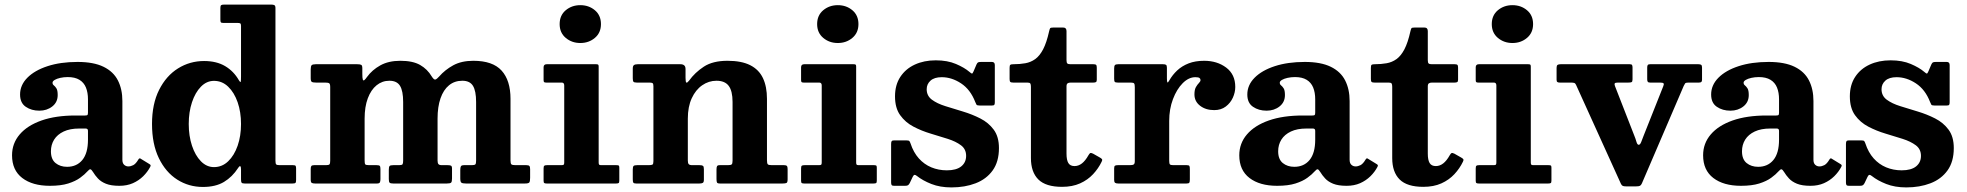

<svg xmlns="http://www.w3.org/2000/svg" viewBox="-20 -800 8575 837"><path d="M32.5 -123Q32.5 -58.2 77 -24.1Q121.5 10 197.5 10Q245.5 10 277.4 -0.1Q309.2 -10.2 329.4 -25Q349.5 -39.7 361.7 -53.5Q369.5 -62.5 374 -62Q378.5 -61.5 385.5 -50.2Q394 -36 406.8 -22.1Q419.5 -8.2 441.6 0.9Q463.8 10 500 10H500.5Q533.5 10 559.3 -1.4Q585 -12.8 604.1 -31.6Q623.3 -50.5 634.8 -72.5Q637.3 -77.5 636.5 -79.8Q635.8 -82 631.8 -84.5L594.3 -107.5Q590.8 -110.5 588 -109.5Q585.3 -108.5 582.8 -104Q572 -85.8 561 -80.1Q550 -74.5 539.5 -74.5Q529 -74.5 521.3 -81.5Q513.5 -88.5 513.5 -103.5V-359.5Q513.5 -411.2 493.9 -449.6Q474.3 -488 431.1 -509Q388 -530 318 -530Q243.7 -530 187.4 -511.6Q131 -493.2 99.2 -461.1Q67.5 -429 67.5 -388Q67.5 -351.2 92.4 -334.4Q117.2 -317.5 151.5 -317.5Q184.5 -317.5 208 -336Q231.5 -354.5 231.5 -385.5Q231.5 -406.2 225.9 -414.9Q220.3 -423.5 214.6 -427.9Q209 -432.2 209 -439.5Q209 -446 218.4 -451.6Q227.8 -457.2 243 -460.6Q258.3 -464 275.5 -464Q306.7 -464 326.2 -452.1Q345.7 -440.2 354.6 -418.5Q363.5 -396.7 363.5 -367V-309.5Q363.5 -300.5 361.2 -298.5Q359 -296.5 350.5 -296.5H309Q223 -296.5 161.1 -274.8Q99.2 -253 65.9 -214Q32.5 -175 32.5 -123ZM202 -140.5Q202 -169 216 -191.4Q230 -213.7 257.5 -226.7Q285 -239.7 325.5 -239.7H353.5Q363.5 -239.7 363.5 -229.7V-191Q363.5 -132.3 338.9 -102.5Q314.3 -72.8 272.5 -72.8Q242.5 -72.8 222.3 -89.1Q202 -105.5 202 -140.5Z M802.8 -259.5Q802.8 -311.5 816.9 -354.1Q831 -396.7 855.9 -422.1Q880.8 -447.5 912.8 -447.5Q948.3 -447.5 974.7 -422.1Q1001.2 -396.7 1016 -354.1Q1030.7 -311.5 1030.7 -259.5Q1030.7 -207.5 1016 -164.9Q1001.2 -122.3 974.7 -96.9Q948.3 -71.5 912.8 -71.5Q880.8 -71.5 855.9 -96.9Q831 -122.3 816.9 -164.9Q802.8 -207.5 802.8 -259.5ZM642.7 -259.5Q642.7 -172 672.5 -110.6Q702.2 -49.2 752.5 -17.1Q802.7 15 864.7 15Q920 15 956.4 -6.9Q992.7 -28.7 1018 -67.7Q1025 -78.2 1027.9 -75.1Q1030.7 -72 1030.7 -61V-18Q1030.7 -7 1033.5 -3.5Q1036.2 0 1047 0H1254.8Q1265.3 0 1268 -2.8Q1270.8 -5.5 1270.8 -16V-65.5Q1270.8 -74.5 1268.4 -77.3Q1266 -80 1257 -80H1200Q1187.5 -80 1184.1 -83.3Q1180.8 -86.5 1180.8 -99.3V-764.7Q1180.8 -774.7 1176.3 -777.4Q1171.8 -780 1162.3 -780H957.5Q948 -780 944.4 -777.6Q940.7 -775.2 940.7 -765.7V-714.2Q940.7 -705.2 943 -702.6Q945.2 -700 954 -700H1016Q1024.5 -700 1027.6 -697.9Q1030.7 -695.7 1030.7 -686.7V-466.5Q1030.7 -446.3 1029.2 -443Q1027.7 -439.8 1021.5 -450Q999 -489.5 961.4 -511.8Q923.7 -534 869.7 -534Q807.7 -534 756.2 -501.9Q704.7 -469.8 673.7 -408.4Q642.7 -347 642.7 -259.5Z M1334.5 -17Q1334.5 -5.5 1339 -2.7Q1343.5 0 1353.7 0H1623.3Q1633.5 0 1636 -4.9Q1638.5 -9.7 1638.5 -19V-63Q1638.5 -73.8 1635.5 -76.9Q1632.5 -80 1622 -80H1588.8Q1574.8 -80 1572.1 -83.8Q1569.5 -87.5 1569.5 -101.5V-283Q1569.5 -334.5 1583.4 -371.5Q1597.3 -408.5 1621.6 -428.2Q1646 -448 1677.5 -448Q1710.3 -448 1723.9 -425.7Q1737.5 -403.5 1737.5 -355.5V-100Q1737.5 -88 1734.9 -84Q1732.3 -80 1719.8 -80H1694.3Q1681.8 -80 1678.4 -76.3Q1675 -72.5 1675 -60V-19.5Q1675 -7 1678.6 -3.5Q1682.3 0 1694.3 0H1928Q1942.5 0 1946.5 -3.9Q1950.5 -7.7 1950.5 -21.5V-65Q1950.5 -75.5 1946 -77.8Q1941.5 -80 1931.3 -80H1906.3Q1895.3 -80 1891.4 -84.5Q1887.5 -89 1887.5 -100V-283Q1887.5 -334.5 1900.4 -371.5Q1913.3 -408.5 1937.4 -428.2Q1961.5 -448 1995.5 -448Q2028.3 -448 2041.9 -425.7Q2055.5 -403.5 2055.5 -355.5V-99.5Q2055.5 -87 2052.3 -83.5Q2049 -80 2036.3 -80H2003.3Q1992 -80 1989.3 -75.1Q1986.5 -70.3 1986.5 -58.5V-22Q1986.5 -7 1991.6 -3.5Q1996.8 0 2011.8 0H2268.3Q2283.8 0 2287.4 -4.6Q2291 -9.3 2291 -25V-62.5Q2291 -73.3 2287.6 -76.6Q2284.3 -80 2274.3 -80H2227.3Q2213.3 -80 2209.4 -83.5Q2205.5 -87 2205.5 -100.5V-369Q2205.5 -449.5 2166.6 -492.3Q2127.8 -535 2043.5 -535Q1991.8 -535 1955.9 -515.4Q1920 -495.8 1894.3 -466.3Q1884.5 -455.3 1878.1 -453.3Q1871.8 -451.3 1862 -466.8Q1843.3 -498.5 1811.4 -516.8Q1779.5 -535 1725.5 -535Q1673.8 -535 1637.9 -515Q1602 -495 1580 -464.5Q1573 -454.5 1568.4 -450.8Q1563.8 -447 1561.6 -453.1Q1559.5 -459.3 1559.5 -478.5V-502.5Q1559.5 -514.8 1554.5 -517.4Q1549.5 -520 1537.5 -520H1356.2Q1342.7 -520 1338.6 -515.7Q1334.5 -511.5 1334.5 -497.2V-459Q1334.5 -445.7 1339.5 -442.9Q1344.5 -440 1358 -440H1397.2Q1410.5 -440 1415 -437Q1419.5 -434 1419.5 -420.5V-99.5Q1419.5 -87.5 1416.5 -83.8Q1413.5 -80 1401.2 -80H1349.2Q1340 -80 1337.2 -76.1Q1334.5 -72.3 1334.5 -63.5Z M2419.7 -695Q2419.7 -657.2 2446.2 -634.9Q2472.8 -612.5 2509.8 -612.5Q2547 -612.5 2573.4 -634.9Q2599.8 -657.2 2599.8 -695Q2599.8 -733 2573.4 -755.3Q2547 -777.5 2509.8 -777.5Q2472.8 -777.5 2446.2 -755.3Q2419.7 -733 2419.7 -695ZM2429 -440Q2439.7 -440 2439.7 -427.5V-92.5Q2439.7 -84.5 2437.7 -82.3Q2435.7 -80 2427.5 -80H2364.7Q2355.7 -80 2352.7 -77.5Q2349.7 -75 2349.7 -65.3V-12.3Q2349.7 -4.3 2352.6 -2.1Q2355.5 0 2363.5 0H2665.5Q2674.8 0 2677.3 -2.4Q2679.8 -4.7 2679.8 -13.8V-69Q2679.8 -76.8 2677.1 -78.4Q2674.5 -80 2666.8 -80H2600.3Q2593.5 -80 2591.6 -82.6Q2589.8 -85.3 2589.8 -92.3V-509.8Q2589.8 -516.5 2587.5 -518.3Q2585.3 -520 2578.8 -520H2363.2Q2349.7 -520 2349.7 -506.5V-451Q2349.7 -444 2352.1 -442Q2354.5 -440 2361.5 -440Z M2811 -440Q2821.5 -440 2825 -437.4Q2828.5 -434.7 2828.5 -424.2V-97.5Q2828.5 -85 2824.4 -82.5Q2820.2 -80 2807.5 -80H2757.5Q2746.2 -80 2742.4 -76.8Q2738.5 -73.5 2738.5 -61.5V-18.3Q2738.5 -7.5 2740.9 -3.8Q2743.2 0 2753.5 0H3029Q3039.3 0 3043.9 -2.9Q3048.5 -5.7 3048.5 -16.8V-62.3Q3048.5 -74 3044.5 -77Q3040.5 -80 3029.8 -80H2998Q2986.3 -80 2982.4 -84.4Q2978.5 -88.8 2978.5 -100V-283Q2978.5 -334.5 2995.5 -371.5Q3012.5 -408.5 3041 -428.2Q3069.5 -448 3103.5 -448Q3140 -448 3156.7 -425.7Q3173.5 -403.5 3173.5 -355.5V-99.5Q3173.5 -86.5 3169.6 -83.3Q3165.7 -80 3153 -80H3117.8Q3108 -80 3105.8 -75.4Q3103.5 -70.8 3103.5 -61.3V-19.3Q3103.5 -8.3 3105.8 -4.1Q3108 0 3119 0H3391.3Q3404.3 0 3408.9 -2.6Q3413.5 -5.3 3413.5 -18.5V-63.3Q3413.5 -72.8 3410.4 -76.4Q3407.3 -80 3398 -80H3344.5Q3330.3 -80 3326.9 -84Q3323.5 -88 3323.5 -102V-369Q3323.5 -422.5 3306 -459.5Q3288.5 -496.5 3250.5 -515.8Q3212.5 -535 3151.5 -535Q3087.3 -535 3048.3 -509.4Q3009.3 -483.8 2983.8 -448.3Q2976 -438.3 2972.3 -439.9Q2968.5 -441.5 2968.5 -460.5V-498.7Q2968.5 -510.3 2962.6 -515.1Q2956.8 -520 2946.8 -520H2759.8Q2749.2 -520 2743.9 -516.4Q2738.5 -512.7 2738.5 -501V-459Q2738.5 -447.5 2741.5 -443.7Q2744.5 -440 2756.2 -440Z M3542.2 -695Q3542.2 -657.2 3568.7 -634.9Q3595.3 -612.5 3632.3 -612.5Q3669.5 -612.5 3695.9 -634.9Q3722.3 -657.2 3722.3 -695Q3722.3 -733 3695.9 -755.3Q3669.5 -777.5 3632.3 -777.5Q3595.3 -777.5 3568.7 -755.3Q3542.2 -733 3542.2 -695ZM3551.5 -440Q3562.2 -440 3562.2 -427.5V-92.5Q3562.2 -84.5 3560.2 -82.3Q3558.2 -80 3550 -80H3487.2Q3478.2 -80 3475.2 -77.5Q3472.2 -75 3472.2 -65.3V-12.3Q3472.2 -4.3 3475.1 -2.1Q3478 0 3486 0H3788Q3797.3 0 3799.8 -2.4Q3802.3 -4.7 3802.3 -13.8V-69Q3802.3 -76.8 3799.6 -78.4Q3797 -80 3789.3 -80H3722.8Q3716 -80 3714.1 -82.6Q3712.3 -85.3 3712.3 -92.3V-509.8Q3712.3 -516.5 3710 -518.3Q3707.8 -520 3701.3 -520H3485.7Q3472.2 -520 3472.2 -506.5V-451Q3472.2 -444 3474.6 -442Q3477 -440 3484 -440Z M4231.5 -355.2Q4234.5 -347.5 4236.9 -343.7Q4239.3 -340 4250.5 -340H4303.8Q4312.3 -340 4314.5 -343Q4316.8 -346 4316.8 -354V-516.3Q4316.8 -530 4304 -530H4257.3Q4247 -530 4243.5 -527.9Q4240 -525.7 4236.8 -518.7L4224.3 -489.3Q4219.8 -478.5 4216.8 -479.3Q4213.8 -480 4206.3 -486.5Q4184.5 -505.3 4147.4 -521.1Q4110.3 -537 4059.3 -537Q4008 -537 3967.9 -518.4Q3927.7 -499.8 3904.7 -464.6Q3881.7 -429.5 3881.7 -380Q3881.7 -329.2 3904.2 -297.9Q3926.7 -266.5 3962 -248Q3997.2 -229.5 4036.7 -217.7Q4076.2 -206 4111.5 -194.7Q4146.7 -183.5 4169.2 -166.7Q4191.7 -150 4191.7 -120.5Q4191.7 -91.8 4170.4 -74.6Q4149 -57.5 4107.8 -57.5Q4071.3 -57.5 4040 -70.5Q4008.8 -83.5 3985.5 -109.5Q3962.3 -135.5 3949.5 -174.3Q3946.8 -182.3 3944.1 -185.1Q3941.5 -188 3930.8 -188H3877.7Q3869.2 -188 3867 -184.4Q3864.7 -180.8 3864.7 -172V-4.8Q3864.7 3.5 3867.1 6.7Q3869.5 10 3877.5 10H3925.5Q3935.3 10 3938.9 7.1Q3942.5 4.3 3945.8 -1.7L3959 -29.5Q3963 -37.5 3967 -37.7Q3971 -38 3977.8 -32.5Q4002.3 -13 4040.1 2Q4078 17 4127.8 17Q4186.3 17 4233.1 -1Q4280 -19 4307.4 -57Q4334.8 -95 4334.8 -154.5Q4334.8 -204 4312 -234.8Q4289.3 -265.5 4253.5 -283.6Q4217.8 -301.8 4177.5 -313.9Q4137.3 -326 4101.3 -337.3Q4065.3 -348.5 4042.5 -365.4Q4019.8 -382.3 4019.8 -411Q4019.8 -433.5 4036.5 -448.5Q4053.3 -463.5 4085.3 -463.5Q4128.8 -463.5 4169.6 -436.6Q4210.5 -409.7 4231.5 -355.2Z M4782.5 -95Q4786.5 -102.5 4783.9 -106.2Q4781.3 -110 4773 -114.3L4744.8 -130.3Q4736 -134.5 4732.6 -132.6Q4729.3 -130.8 4724.8 -123Q4711.3 -99 4696.4 -87.5Q4681.5 -76 4664.3 -76Q4645.3 -76 4637.3 -89.3Q4629.3 -102.5 4629.3 -130.5V-423.5Q4629.3 -433.2 4633.9 -436.6Q4638.5 -440 4647.5 -440H4746Q4754 -440 4757.6 -442.2Q4761.3 -444.5 4761.3 -452.2V-504.8Q4761.3 -514.3 4758.4 -517.1Q4755.5 -520 4746.8 -520H4647Q4636.5 -520 4632.9 -523.4Q4629.3 -526.8 4629.3 -537.8V-664.5Q4629.3 -680 4614.3 -680H4572.5Q4560 -680 4557.9 -676.8Q4555.8 -673.5 4553.5 -663.5Q4542.5 -614 4527.4 -585.1Q4512.3 -556.3 4492.9 -542.4Q4473.5 -528.5 4449.8 -524.3Q4426 -520 4397.7 -520Q4387.2 -520 4384.2 -517.4Q4381.2 -514.7 4381.2 -504V-455.5Q4381.2 -445.7 4384.4 -442.9Q4387.5 -440 4397.2 -440H4459Q4469 -440 4471.6 -435.9Q4474.2 -431.7 4474.2 -421.7V-111Q4474.2 -49.8 4506.6 -17.6Q4539 14.5 4609.8 14.5Q4655 14.5 4688.5 -0.6Q4722 -15.7 4745.1 -40.6Q4768.3 -65.5 4782.5 -95Z M4927 -419.7V-97.8Q4927 -86 4922.1 -83Q4917.2 -80 4905 -80H4853.5Q4844.2 -80 4840.6 -77.6Q4837 -75.3 4837 -65.5V-15.5Q4837 -6 4841.2 -3Q4845.5 0 4855 0H5152.5Q5162.5 0 5164.8 -3.8Q5167 -7.5 5167 -17.8V-63.3Q5167 -73 5165 -76.5Q5163 -80 5153.5 -80H5095Q5083 -80 5080 -83.6Q5077 -87.3 5077 -99V-273Q5077 -324.5 5093.4 -367.9Q5109.8 -411.2 5135.9 -437.4Q5162 -463.5 5191 -463.5Q5204.3 -463.5 5208.9 -460.1Q5213.5 -456.7 5213.5 -451Q5213.5 -445 5206.9 -438.5Q5200.3 -432 5193.6 -420.6Q5187 -409.2 5187 -388.5Q5187 -358 5211.6 -339Q5236.3 -320 5273 -320Q5303 -320 5323.5 -335.5Q5344 -351 5354.5 -374.2Q5365 -397.5 5365 -421Q5365 -475.7 5325.4 -505.4Q5285.8 -535 5229.5 -535Q5191 -535 5161.9 -523.8Q5132.8 -512.5 5112 -493.1Q5091.3 -473.7 5077.3 -449.2Q5071.3 -438.2 5069.1 -441Q5067 -443.8 5067 -458.3V-504.7Q5067 -514.7 5063.1 -517.4Q5059.3 -520 5050 -520H4854.5Q4843.7 -520 4840.4 -516.2Q4837 -512.5 4837 -501.2V-457.2Q4837 -446.5 4839.7 -443.2Q4842.5 -440 4853.5 -440H4909.5Q4921.5 -440 4924.2 -436Q4927 -432 4927 -419.7Z M5382.5 -123Q5382.5 -58.2 5427 -24.1Q5471.5 10 5547.5 10Q5595.5 10 5627.4 -0.1Q5659.2 -10.2 5679.4 -25Q5699.5 -39.7 5711.7 -53.5Q5719.5 -62.5 5724 -62Q5728.5 -61.5 5735.5 -50.2Q5744 -36 5756.8 -22.1Q5769.5 -8.2 5791.6 0.9Q5813.8 10 5850 10H5850.5Q5883.5 10 5909.3 -1.4Q5935 -12.8 5954.1 -31.6Q5973.3 -50.5 5984.8 -72.5Q5987.3 -77.5 5986.5 -79.8Q5985.8 -82 5981.8 -84.5L5944.3 -107.5Q5940.8 -110.5 5938 -109.5Q5935.3 -108.5 5932.8 -104Q5922 -85.8 5911 -80.1Q5900 -74.5 5889.5 -74.5Q5879 -74.5 5871.3 -81.5Q5863.5 -88.5 5863.5 -103.5V-359.5Q5863.5 -411.2 5843.9 -449.6Q5824.3 -488 5781.1 -509Q5738 -530 5668 -530Q5593.7 -530 5537.4 -511.6Q5481 -493.2 5449.2 -461.1Q5417.5 -429 5417.5 -388Q5417.5 -351.2 5442.4 -334.4Q5467.2 -317.5 5501.5 -317.5Q5534.5 -317.5 5558 -336Q5581.5 -354.5 5581.5 -385.5Q5581.5 -406.2 5575.9 -414.9Q5570.3 -423.5 5564.6 -427.9Q5559 -432.2 5559 -439.5Q5559 -446 5568.4 -451.6Q5577.8 -457.2 5593 -460.6Q5608.3 -464 5625.5 -464Q5656.7 -464 5676.2 -452.1Q5695.7 -440.2 5704.6 -418.5Q5713.5 -396.7 5713.5 -367V-309.5Q5713.5 -300.5 5711.2 -298.5Q5709 -296.5 5700.5 -296.5H5659Q5573 -296.5 5511.1 -274.8Q5449.2 -253 5415.9 -214Q5382.5 -175 5382.5 -123ZM5552 -140.5Q5552 -169 5566 -191.4Q5580 -213.7 5607.5 -226.7Q5635 -239.7 5675.5 -239.7H5703.5Q5713.5 -239.7 5713.5 -229.7V-191Q5713.5 -132.3 5688.9 -102.5Q5664.3 -72.8 5622.5 -72.8Q5592.5 -72.8 5572.3 -89.1Q5552 -105.5 5552 -140.5Z M6357.5 -95Q6361.5 -102.5 6358.9 -106.2Q6356.3 -110 6348 -114.3L6319.8 -130.3Q6311 -134.5 6307.6 -132.6Q6304.3 -130.8 6299.8 -123Q6286.3 -99 6271.4 -87.5Q6256.5 -76 6239.3 -76Q6220.3 -76 6212.3 -89.3Q6204.3 -102.5 6204.3 -130.5V-423.5Q6204.3 -433.2 6208.9 -436.6Q6213.5 -440 6222.5 -440H6321Q6329 -440 6332.6 -442.2Q6336.3 -444.5 6336.3 -452.2V-504.8Q6336.3 -514.3 6333.4 -517.1Q6330.5 -520 6321.8 -520H6222Q6211.5 -520 6207.9 -523.4Q6204.3 -526.8 6204.3 -537.8V-664.5Q6204.3 -680 6189.3 -680H6147.5Q6135 -680 6132.9 -676.8Q6130.8 -673.5 6128.5 -663.5Q6117.5 -614 6102.4 -585.1Q6087.3 -556.3 6067.9 -542.4Q6048.5 -528.5 6024.8 -524.3Q6001 -520 5972.7 -520Q5962.2 -520 5959.2 -517.4Q5956.2 -514.7 5956.2 -504V-455.5Q5956.2 -445.7 5959.4 -442.9Q5962.5 -440 5972.2 -440H6034Q6044 -440 6046.6 -435.9Q6049.2 -431.7 6049.2 -421.7V-111Q6049.2 -49.8 6081.6 -17.6Q6114 14.5 6184.8 14.5Q6230 14.5 6263.5 -0.6Q6297 -15.7 6320.1 -40.6Q6343.3 -65.5 6357.5 -95Z M6483.2 -695Q6483.2 -657.2 6509.7 -634.9Q6536.3 -612.5 6573.3 -612.5Q6610.5 -612.5 6636.9 -634.9Q6663.3 -657.2 6663.3 -695Q6663.3 -733 6636.9 -755.3Q6610.5 -777.5 6573.3 -777.5Q6536.3 -777.5 6509.7 -755.3Q6483.2 -733 6483.2 -695ZM6492.5 -440Q6503.2 -440 6503.2 -427.5V-92.5Q6503.2 -84.5 6501.2 -82.3Q6499.2 -80 6491 -80H6428.2Q6419.2 -80 6416.2 -77.5Q6413.2 -75 6413.2 -65.3V-12.3Q6413.2 -4.3 6416.1 -2.1Q6419 0 6427 0H6729Q6738.3 0 6740.8 -2.4Q6743.3 -4.7 6743.3 -13.8V-69Q6743.3 -76.8 6740.6 -78.4Q6738 -80 6730.3 -80H6663.8Q6657 -80 6655.1 -82.6Q6653.3 -85.3 6653.3 -92.3V-509.8Q6653.3 -516.5 6651 -518.3Q6648.8 -520 6642.3 -520H6426.7Q6413.2 -520 6413.2 -506.5V-451Q6413.2 -444 6415.6 -442Q6418 -440 6425 -440Z M7145 -208Q7139.8 -194.5 7134.9 -181.6Q7130 -168.8 7123.8 -168.8Q7117.5 -168.8 7113.8 -182.1Q7110 -195.5 7104.3 -209.3L7020.5 -424.2Q7017.3 -432.2 7019 -436.1Q7020.8 -440 7032.5 -440H7078.3Q7088.8 -440 7092.8 -442Q7096.8 -444 7096.8 -454.2V-505.7Q7096.8 -513.7 7094.5 -516.9Q7092.3 -520 7084.8 -520H6783.2Q6774.2 -520 6770 -517.1Q6765.7 -514.3 6765.7 -504.3V-452.5Q6765.7 -445.2 6768.9 -442.6Q6772 -440 6779.7 -440H6827.7Q6837.7 -440 6842.6 -438.5Q6847.5 -437 6850.5 -430.2L7046.3 1.5Q7049.5 8 7054 10.3Q7058.5 12.5 7068.3 12.5H7112.5Q7124.3 12.5 7129.1 10Q7134 7.5 7137.5 -0.3L7320 -425.5Q7323.3 -432.7 7326.1 -436.4Q7329 -440 7339.8 -440H7385.8Q7393.5 -440 7396.6 -442.6Q7399.8 -445.2 7399.8 -452.5V-505.3Q7399.8 -514.2 7396.4 -517.1Q7393 -520 7384.3 -520H7173.5Q7166 -520 7163.4 -516.8Q7160.8 -513.5 7160.8 -505.7V-454.5Q7160.8 -446.7 7163.3 -443.4Q7165.8 -440 7173.8 -440H7216.8Q7229.3 -440 7232 -436.6Q7234.8 -433.2 7230.8 -424Z M7404.5 -123Q7404.5 -58.2 7449 -24.1Q7493.5 10 7569.5 10Q7617.5 10 7649.4 -0.1Q7681.2 -10.2 7701.4 -25Q7721.5 -39.7 7733.7 -53.5Q7741.5 -62.5 7746 -62Q7750.5 -61.5 7757.5 -50.2Q7766 -36 7778.8 -22.1Q7791.5 -8.2 7813.6 0.9Q7835.8 10 7872 10H7872.5Q7905.5 10 7931.3 -1.4Q7957 -12.8 7976.1 -31.6Q7995.3 -50.5 8006.8 -72.5Q8009.3 -77.5 8008.5 -79.8Q8007.8 -82 8003.8 -84.5L7966.3 -107.5Q7962.8 -110.5 7960 -109.5Q7957.3 -108.5 7954.8 -104Q7944 -85.8 7933 -80.1Q7922 -74.5 7911.5 -74.5Q7901 -74.5 7893.3 -81.5Q7885.5 -88.5 7885.5 -103.5V-359.5Q7885.5 -411.2 7865.9 -449.6Q7846.3 -488 7803.1 -509Q7760 -530 7690 -530Q7615.7 -530 7559.4 -511.6Q7503 -493.2 7471.2 -461.1Q7439.5 -429 7439.5 -388Q7439.5 -351.2 7464.4 -334.4Q7489.2 -317.5 7523.5 -317.5Q7556.5 -317.5 7580 -336Q7603.5 -354.5 7603.5 -385.5Q7603.5 -406.2 7597.9 -414.9Q7592.3 -423.5 7586.6 -427.9Q7581 -432.2 7581 -439.5Q7581 -446 7590.4 -451.6Q7599.8 -457.2 7615 -460.6Q7630.3 -464 7647.5 -464Q7678.7 -464 7698.2 -452.1Q7717.7 -440.2 7726.6 -418.5Q7735.5 -396.7 7735.5 -367V-309.5Q7735.5 -300.5 7733.2 -298.5Q7731 -296.5 7722.5 -296.5H7681Q7595 -296.5 7533.1 -274.8Q7471.2 -253 7437.9 -214Q7404.5 -175 7404.5 -123ZM7574 -140.5Q7574 -169 7588 -191.4Q7602 -213.7 7629.5 -226.7Q7657 -239.7 7697.5 -239.7H7725.5Q7735.5 -239.7 7735.5 -229.7V-191Q7735.5 -132.3 7710.9 -102.5Q7686.3 -72.8 7644.5 -72.8Q7614.5 -72.8 7594.3 -89.1Q7574 -105.5 7574 -140.5Z M8394 -355.2Q8397 -347.5 8399.4 -343.7Q8401.8 -340 8413 -340H8466.3Q8474.8 -340 8477 -343Q8479.3 -346 8479.3 -354V-516.3Q8479.3 -530 8466.5 -530H8419.8Q8409.5 -530 8406 -527.9Q8402.5 -525.7 8399.3 -518.7L8386.8 -489.3Q8382.3 -478.5 8379.3 -479.3Q8376.3 -480 8368.8 -486.5Q8347 -505.3 8309.9 -521.1Q8272.8 -537 8221.8 -537Q8170.5 -537 8130.4 -518.4Q8090.2 -499.8 8067.2 -464.6Q8044.2 -429.5 8044.2 -380Q8044.2 -329.2 8066.7 -297.9Q8089.2 -266.5 8124.5 -248Q8159.7 -229.5 8199.2 -217.7Q8238.7 -206 8274 -194.7Q8309.2 -183.5 8331.7 -166.7Q8354.2 -150 8354.2 -120.5Q8354.2 -91.8 8332.9 -74.6Q8311.5 -57.5 8270.3 -57.5Q8233.8 -57.5 8202.5 -70.5Q8171.3 -83.5 8148 -109.5Q8124.8 -135.5 8112 -174.3Q8109.3 -182.3 8106.6 -185.1Q8104 -188 8093.3 -188H8040.2Q8031.7 -188 8029.5 -184.4Q8027.2 -180.8 8027.2 -172V-4.8Q8027.2 3.5 8029.6 6.7Q8032 10 8040 10H8088Q8097.8 10 8101.4 7.1Q8105 4.3 8108.3 -1.7L8121.5 -29.5Q8125.5 -37.5 8129.5 -37.7Q8133.5 -38 8140.3 -32.5Q8164.8 -13 8202.6 2Q8240.5 17 8290.3 17Q8348.8 17 8395.6 -1Q8442.5 -19 8469.9 -57Q8497.3 -95 8497.3 -154.5Q8497.3 -204 8474.5 -234.8Q8451.8 -265.5 8416 -283.6Q8380.3 -301.8 8340 -313.9Q8299.8 -326 8263.8 -337.3Q8227.8 -348.5 8205 -365.4Q8182.3 -382.3 8182.3 -411Q8182.3 -433.5 8199 -448.5Q8215.8 -463.5 8247.8 -463.5Q8291.3 -463.5 8332.1 -436.6Q8373 -409.7 8394 -355.2Z"/></svg>

Font: Besley
Style: Regular
Weight: 400
Designer: Owen Earl
Foundry: indestructible type*
Version: Version 4.000